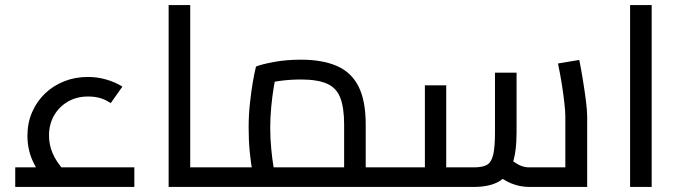

<svg xmlns="http://www.w3.org/2000/svg" viewBox="-20 -736 2681 756"><path d="M167 -15Q127 -60 107.5 -105Q88 -150 88 -202Q88 -252 106.5 -294.5Q125 -337 157.5 -368Q190 -399 233 -416Q276 -433 326 -433Q363 -433 398 -423Q433 -413 462 -395L416 -330Q395 -344 374 -350Q353 -356 327 -356Q282 -356 247.5 -336Q213 -316 193 -281.5Q173 -247 173 -202Q173 -166 187 -133Q201 -100 231 -66ZM40 0V-77H509V0Z M729 0V-77H850V0ZM644 0V-716H729V0ZM850 0V-77Q856 -77 860 -74.5Q864 -72 866 -67Q868 -62 869 -55Q870 -48 870 -39Q870 -30 869 -22.5Q868 -15 866 -10Q864 -5 860 -2.5Q856 0 850 0Z M1420 0V-77H1528V0ZM850 0V-77H1393L1335 -35V-245Q1335 -313 1319.5 -352Q1304 -391 1266.5 -407Q1229 -423 1165 -423Q1123 -423 1082 -417.5Q1041 -412 1018 -402L1070 -454Q1064 -430 1058 -393.5Q1052 -357 1048 -315.5Q1044 -274 1044 -233Q1044 -191 1048 -150Q1052 -109 1057 -79.5Q1062 -50 1065 -38L984 -15Q980 -28 974 -60Q968 -92 963.5 -137Q959 -182 959 -233Q959 -282 964 -328.5Q969 -375 975.5 -413Q982 -451 988 -474Q1010 -483 1058.5 -492Q1107 -501 1165 -501Q1250 -501 1307 -476Q1364 -451 1392 -395Q1420 -339 1420 -245V0ZM850 0Q844 0 840 -2.5Q836 -5 834 -10Q832 -15 831 -22.5Q830 -30 830 -39Q830 -51 831.5 -59Q833 -67 837.5 -72Q842 -77 850 -77ZM1528 0V-77Q1534 -77 1538 -74.5Q1542 -72 1544 -67Q1546 -62 1547 -55Q1548 -48 1548 -39Q1548 -30 1547 -22.5Q1546 -15 1544 -10Q1542 -5 1538 -2.5Q1534 0 1528 0Z M2063 0Q2028 0 1994 -13.5Q1960 -27 1930 -55L1985 -113Q2008 -94 2026 -85.5Q2044 -77 2063 -77H2242L2206 -41V-278Q2206 -295 2202.5 -328Q2199 -361 2192.5 -402.5Q2186 -444 2177 -486L2261 -500Q2268 -465 2275 -422Q2282 -379 2287 -340Q2292 -301 2292 -278V0ZM1528 0V-77H1674L1653 -56V-400H1737V0ZM1737 0V-77H1846Q1880 -77 1897.5 -87Q1915 -97 1922 -127Q1929 -157 1929 -215V-450H2014V-215Q2014 -136 1997 -88.5Q1980 -41 1943 -20.5Q1906 0 1846 0ZM1528 0Q1522 0 1518 -2.5Q1514 -5 1512 -10Q1510 -15 1509 -22.5Q1508 -30 1508 -39Q1508 -51 1509.5 -59Q1511 -67 1515.5 -72Q1520 -77 1528 -77Z M2461 0V-716H2546V0Z"/></svg>

Font: Cairo Play Medium
Style: Regular
Weight: 500
Version: Version 3.119